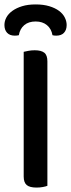

<svg xmlns="http://www.w3.org/2000/svg" viewBox="-24 -841 321 867"><path d="M190 -2Q183 1 169.5 3.5Q156 6 141 6Q110 6 96.5 -5.5Q83 -17 83 -44V-607Q91 -609 104.5 -611.5Q118 -614 133 -614Q162 -614 176 -603Q190 -592 190 -564ZM137 -744Q105 -744 85.5 -727.5Q66 -711 61 -682Q56 -681 52 -680.5Q48 -680 43 -680Q20 -680 8 -693Q-4 -706 -4 -728Q-4 -746 5 -762.5Q14 -779 32 -792Q50 -805 76 -813Q102 -821 137 -821Q172 -821 198.5 -813Q225 -805 242.5 -792Q260 -779 268.5 -762Q277 -745 277 -728Q277 -706 265 -693Q253 -680 230 -680Q225 -680 221 -680.5Q217 -681 213 -682Q208 -711 188 -727.5Q168 -744 137 -744Z"/></svg>

Font: Baloo Bhai 2 Medium
Style: Regular
Weight: 500
Designer: Supriya Tembe, Noopur Datye and Ek Type
Foundry: Ek Type
Version: Version 1.640;PS 1.000;hotconv 16.6.51;makeotf.lib2.5.65220;